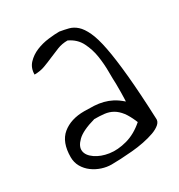

<svg xmlns="http://www.w3.org/2000/svg" viewBox="-118 -533 574 617"><g transform="rotate(-30 169.0 -225.0)"><path d="M18.6 -84Q18.6 -139.6 49.3 -165Q80.1 -190.4 129.9 -190.4Q149.4 -190.4 166.5 -189.5Q183.6 -188.5 199.2 -184.6Q214.8 -180.7 230 -172.9Q245.1 -165 261.7 -150.4Q261.7 -153.3 262.2 -162.6Q262.7 -171.9 262.7 -182.6Q262.7 -193.4 262.7 -202.6Q262.7 -211.9 262.7 -215.8Q261.7 -233.4 261.7 -261.2Q261.7 -289.1 257.3 -318.4Q252.9 -347.7 239.7 -374Q226.6 -400.4 197.3 -414.1Q176.8 -414.1 159.2 -407.2Q141.6 -400.4 124 -392.6Q106.4 -384.8 88.9 -378.4Q71.3 -372.1 50.8 -372.1Q50.8 -396.5 65.9 -412.6Q81.1 -428.7 102.5 -437.5Q124 -446.3 147.5 -449.2Q170.9 -452.1 188.5 -452.1Q206.1 -449.2 221.2 -445.3Q236.3 -441.4 249.5 -429.7Q262.7 -418 273.9 -394Q285.2 -370.1 293.5 -327.1Q301.8 -284.2 308.1 -218.3Q314.5 -152.3 318.4 -56.6Q320.3 -43.9 310.1 -34.7Q299.8 -25.4 282.2 -19Q264.6 -12.7 242.7 -8.3Q220.7 -3.9 198.2 -2Q175.8 0 155.3 1Q134.8 2 121.1 2Q103.5 2 85.4 -3.9Q67.4 -9.8 52.2 -21Q37.1 -32.2 27.8 -48.3Q18.6 -64.5 18.6 -84ZM145.5 -152.3Q96.7 -138.7 77.1 -119.6Q57.6 -100.6 60.1 -83Q62.5 -65.4 83 -51.3Q103.5 -37.1 132.8 -32.7Q162.1 -28.3 196.3 -37.6Q230.5 -46.9 261.7 -74.2Q250 -102.5 238.3 -117.7Q226.6 -132.8 212.9 -140.6Q199.2 -148.4 182.6 -150.4Q166 -152.3 145.5 -152.3Z"/></g></svg>

Font: Annie Use Your Telescope
Style: Regular
Weight: 400
Version: Version 1.003 2001